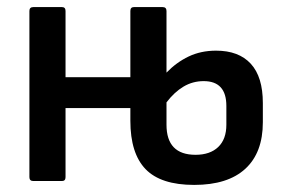

<svg xmlns="http://www.w3.org/2000/svg" viewBox="-20 -511 809 542"><path d="M74 0Q63 0 63 -11V-480Q63 -491 74 -491H155Q165 -491 165 -480V-293H348V-480Q348 -491 358 -491H439Q450 -491 450 -480V-306Q478 -335 512.5 -351.5Q547 -368 590 -368Q654 -368 688 -331Q722 -294 722 -220V-166Q722 -80 672.5 -34.5Q623 11 528 11Q434 11 391 -33.5Q348 -78 348 -170V-206H165V-11Q165 0 155 0ZM450 -159Q450 -74 532 -74Q573 -74 596 -96Q619 -118 619 -159V-212Q619 -282 555 -282Q524 -282 498 -266.5Q472 -251 450 -222Z"/></svg>

Font: Sofia Sans Extra Cond
Style: Bold
Weight: 700
Width: 1
Designer: Botio Nikoltchev, Ani Petrova
Foundry: lettersoup
Version: Version 4.100; ttfautohint (v1.8.3)